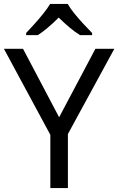

<svg xmlns="http://www.w3.org/2000/svg" viewBox="-20 -964 606 984"><path d="M283 -363 469 -714H566L328 -277V0H238V-273L0 -714H98ZM327 -944Q339 -922 361.5 -894.5Q384 -867 408.5 -840.5Q433 -814 452 -795V-784H390Q364 -800 336 -823.5Q308 -847 281 -874Q254 -847 227 -824Q200 -801 174 -784H114V-795Q133 -815 156.5 -841Q180 -867 202 -894.5Q224 -922 237 -944Z"/></svg>

Font: Noto Sans Hanunoo
Style: Regular
Weight: 400
Designer: Monotype Design Team
Foundry: Monotype Imaging Inc.
Version: Version 2.003; ttfautohint (v1.8.4.7-5d5b)